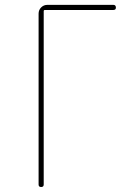

<svg xmlns="http://www.w3.org/2000/svg" viewBox="-20 -750 540 770"><path d="M134.8 -9.8V-695.3Q134.8 -710 145 -720.2Q155.3 -730.5 169.9 -730.5H434.6Q444.3 -730.5 444.8 -720.2Q445.3 -710 434.6 -710H160.2Q155.3 -710 155.3 -705.1V-9.8Q155.3 0 145 0Q134.8 0 134.8 -9.8Z"/></svg>

Font: Rounded-X Mgen+ 2m thin
Style: Regular
Weight: 100
Designer: [Source Han Sans]
Ryoko NISHIZUKA  (kana & ideographs); Paul D. Hunt (Latin, Greek & Cyrillic); Wenlong ZHANG  (bopomofo
Version: Version 1.059.20150602